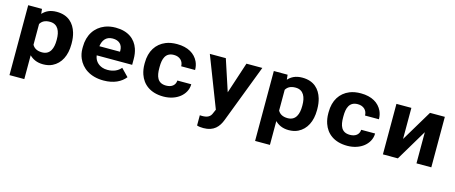

<svg xmlns="http://www.w3.org/2000/svg" viewBox="-45 -1132 4590 1939"><g transform="rotate(15 2250.0 -162.5)"><path d="M220.6 -477 215.1 -528H71V203H226.1V-46C258.8 -13.8 303.5 10 369.1 10C405.8 10 438 3.2 465.9 -10.5C550 -51.8 594.6 -141.5 594.6 -259V-270C594.6 -310 589.6 -346.5 579.8 -379.5C553 -468.6 490.2 -538 368 -538C297.8 -538 253.6 -513.2 220.6 -477ZM328.4 -104C275.5 -104 243.7 -124 226.1 -156V-373C244.8 -404.3 274.8 -423 327.3 -423C413.7 -423 439.5 -349.4 439.5 -270V-259C439.5 -179.5 415.2 -104 328.4 -104Z M1227.8 -85 1151.9 -163C1121.9 -127.5 1076.7 -104 1012.2 -104C991.7 -104 973.3 -106.8 957.2 -112.5C910.3 -129 877 -165.2 870.3 -218H1241V-278C1241 -317.3 1235.5 -353 1224.5 -385C1193.2 -476 1114.9 -538 984.7 -538C942.9 -538 905.3 -531.3 872 -518C775.2 -479.4 713 -390.5 713 -265V-246C713 -210.7 719.6 -177.5 732.8 -146.5C771.8 -54.9 862 10 1001.2 10C1108.8 10 1183.1 -28.7 1227.8 -85ZM1088.1 -326V-314H872.5C880.3 -373.1 911.3 -424 983.6 -424C1050.8 -424 1088.1 -386.6 1088.1 -326Z M1514.1 -257V-271C1514.1 -352.7 1534.2 -424 1624.1 -424C1683.8 -424 1723.1 -386.1 1723.1 -332H1868.3C1868.3 -363.3 1862.2 -391.8 1850.2 -417.5C1815.6 -490.9 1740.4 -538 1626.3 -538C1581.6 -538 1542.5 -531.2 1509.2 -517.5C1415 -478.9 1359 -393.3 1359 -271V-257C1359 -219.7 1364.5 -184.8 1375.5 -152.5C1408 -57 1490.2 10 1627.4 10C1699 10 1758.4 -13 1797.9 -44.5C1835.8 -74.8 1868.3 -121.6 1868.3 -183H1723.1C1720 -133.1 1683.4 -104 1625.2 -104C1533.3 -104 1514.1 -173.8 1514.1 -257Z M2032.7 97V204C2052.4 210.7 2074.2 213 2100.9 213C2210.6 213 2258.9 151.5 2286.8 79L2518.9 -528H2352.8L2245 -200L2137.2 -528H1970L2174.6 1L2157 41C2142.6 80.1 2113.4 98 2055.8 98C2048.6 98 2039.9 97 2032.7 97Z M2788.6 -477 2783.1 -528H2639V203H2794.1V-46C2826.8 -13.8 2871.5 10 2937.1 10C2973.8 10 3006 3.2 3033.9 -10.5C3118 -51.8 3162.6 -141.5 3162.6 -259V-270C3162.6 -310 3157.6 -346.5 3147.8 -379.5C3121 -468.6 3058.2 -538 2936 -538C2865.8 -538 2821.6 -513.2 2788.6 -477ZM2896.4 -104C2843.5 -104 2811.7 -124 2794.1 -156V-373C2812.8 -404.3 2842.8 -423 2895.3 -423C2981.7 -423 3007.5 -349.4 3007.5 -270V-259C3007.5 -179.5 2983.2 -104 2896.4 -104Z M3436.1 -257V-271C3436.1 -352.7 3456.2 -424 3546.1 -424C3605.8 -424 3645.1 -386.1 3645.1 -332H3790.3C3790.3 -363.3 3784.2 -391.8 3772.2 -417.5C3737.6 -490.9 3662.4 -538 3548.3 -538C3503.6 -538 3464.5 -531.2 3431.2 -517.5C3337 -478.9 3281 -393.3 3281 -271V-257C3281 -219.7 3286.5 -184.8 3297.5 -152.5C3330 -57 3412.2 10 3549.4 10C3621 10 3680.4 -13 3719.9 -44.5C3757.8 -74.8 3790.3 -121.6 3790.3 -183H3645.1C3642 -133.1 3605.4 -104 3547.2 -104C3455.3 -104 3436.1 -173.8 3436.1 -257Z M4271.9 -528 4077.2 -203V-528H3921V0H4077.2L4271.9 -326V0H4427V-528Z"/></g></svg>

Font: Asimov
Style: Wid
Weight: 500
Designer: Google
Version: Version 2.000980; 2014